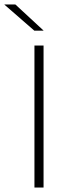

<svg xmlns="http://www.w3.org/2000/svg" viewBox="-67 -844 304 864"><path d="M129 -639V0H88V-639ZM-47 -824H2L129 -706.5V-706H87.5L-47 -823Z"/></svg>

Font: Anek Devanagari Medium ExtraLight
Style: Regular
Weight: 250
Version: Version 1.003